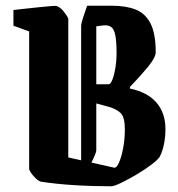

<svg xmlns="http://www.w3.org/2000/svg" viewBox="-20 -640 624 672"><path d="M27 -550V-605Q44 -607 67.5 -609.5Q91 -612 114.5 -614.5Q138 -617 155.5 -618.5Q173 -620 178 -619Q191 -615 204 -598.5Q217 -582 219 -574V-89L264 -79V-548Q264 -558 270.5 -577.5Q277 -597 285 -620H371Q421 -620 455 -606.5Q489 -593 507 -557.5Q525 -522 525 -457Q525 -439 497.5 -405.5Q470 -372 435 -336V-330Q497 -317 528 -280.5Q559 -244 559 -189Q559 -133 540 -93Q534 -82 511 -64.5Q488 -47 458.5 -29.5Q429 -12 404 0Q379 12 370 12Q303 12 239.5 8Q176 4 124 -4Q116 -6 106.5 -14.5Q97 -23 90 -33Q83 -43 82 -48V-530ZM341 -551 317 -548V-345H360Q367 -345 373.5 -361.5Q380 -378 384 -402.5Q388 -427 388 -451Q388 -495 383.5 -517Q379 -539 368.5 -546Q358 -553 341 -551ZM380 -53Q388 -52 396.5 -71Q405 -90 411 -121.5Q417 -153 417 -187Q417 -229 403 -243.5Q389 -258 361 -266L317 -278V-114Q317 -105 300 -71Z"/></svg>

Font: Grenze Gotisch
Style: Bold
Weight: 700
Designer: Renata Polastri
Foundry: Omnibus-Type
Version: Version 1.001